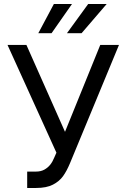

<svg xmlns="http://www.w3.org/2000/svg" viewBox="-20 -932 633 962"><path d="M116.2 -72.3H160.2Q184.6 -72.3 202.1 -82Q219.7 -91.8 231.4 -106.4Q243.2 -121.1 251 -140.6L262.7 -167L17.6 -707H112.3L305.7 -271.5L482.4 -707H576.2L331.1 -115.2Q314.5 -75.2 295.9 -49.3Q277.3 -23.4 245.1 -6.8Q212.9 9.8 161.1 9.8H116.2ZM421.9 -912.1H514.6L388.7 -765.6H315.4ZM250 -912.1H340.8L238.3 -765.6H171.9Z"/></svg>

Font: Pretendard GOV Variable
Style: Regular
Weight: 400
Designer: Base glyphs from Inter by Rasmus Andersson; Hangul glyphs from Noto Sans CJK(Source Han Sans) by Jang Soo-young and Kang
Foundry: Kil Hyung-jin
Version: Version 1.307;Glyphs 3.2 (3192)